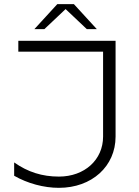

<svg xmlns="http://www.w3.org/2000/svg" viewBox="-20 -896 666 922"><path d="M145 -756H193L295 -852.4L397 -756H445L335 -876H255ZM68 -700V-648H475V-240C475 -128.6 386 -48 263 -48C182.5 -48 113.8 -69.7 48 -116V-52C112 -15.3 190 6 263 6C420.8 6 535 -97.3 535 -240V-700Z"/></svg>

Font: Resamitz
Style: Regular
Weight: 500
Designer: gluk
Foundry: gluk
Version: Version 0.047